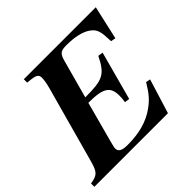

<svg xmlns="http://www.w3.org/2000/svg" viewBox="-190 -845 1020 1020"><g transform="rotate(-45 320.0 -334.5)"><path d="M653 -669H112V-644L145 -640C176 -636 186 -627 186 -607C186 -592 183 -570 174 -537L55 -105C38 -44 25 -33 -27 -25V0H526L586 -194L561 -199C527 -143 507 -120 470 -93C413 -51 344 -32 256 -32C213 -32 195 -42 195 -66C195 -73 198 -84 203 -104L266 -338C379 -338 410 -316 410 -247C410 -233 409 -222 406 -203L434 -199L508 -473L480 -477C433 -383 407 -370 275 -370L334 -586C346 -631 360 -637 401 -637C462 -637 508 -626 538 -607C579 -580 580 -555 583 -484L610 -479Z"/></g></svg>

Font: STIXGeneral
Style: Bold Italic
Weight: 700
Italic angle: -16.33°
Designer: MicroPress Inc., with final additions and corrections provided by Coen Hoffman, Elsevier (retired)
Version: Version 1.1.0